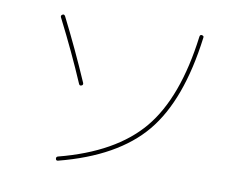

<svg xmlns="http://www.w3.org/2000/svg" viewBox="-78 -825 1156 926"><g transform="rotate(10 500.0 -361.5)"><path d="M249 -9.8Q247.1 -19.5 255.9 -22.5Q528.3 -92.8 658.7 -249Q789.1 -405.3 828.1 -710.9Q830.1 -721.7 838.9 -719.7Q849.6 -717.8 847.7 -709Q807.6 -395.5 674.3 -235.4Q541 -75.2 259.8 -2.9Q251 -1 249 -9.8ZM295.9 -385.7Q235.4 -527.3 154.3 -686.5Q150.4 -695.3 159.2 -700.2Q167 -705.1 172.9 -695.3Q247.1 -548.8 314.5 -393.6Q318.4 -383.8 309.1 -379.9Q299.8 -376 295.9 -385.7Z"/></g></svg>

Font: Rounded-L Mgen+ 2m thin
Style: Regular
Weight: 100
Designer: [Source Han Sans]
Ryoko NISHIZUKA  (kana & ideographs); Paul D. Hunt (Latin, Greek & Cyrillic); Wenlong ZHANG  (bopomofo
Version: Version 1.059.20150602